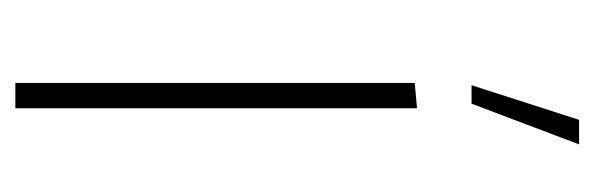

<svg xmlns="http://www.w3.org/2000/svg" viewBox="-282 -492 774 250"><g transform="rotate(90 105.0 -367.0)"><path d="M88 0V-520L121 -523V0ZM91 -594 136 -734H168L115 -594Z"/></g></svg>

Font: Murecho Thin ExtraLight
Style: Regular
Weight: 250
Version: Version 1.010